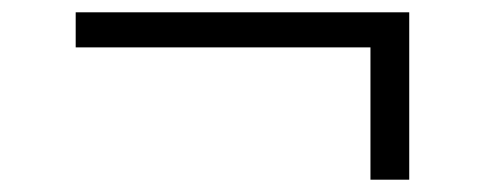

<svg xmlns="http://www.w3.org/2000/svg" viewBox="-20 -438 788 312"><path d="M582 -146V-361H103V-418H645V-146Z"/></svg>

Font: Nunito Sans 7pt Expanded Light
Style: Regular
Weight: 300
Width: 7
Designer: Vernon Adams
Foundry: Vernon Adams
Version: Version 3.101;gftools[0.9.27]